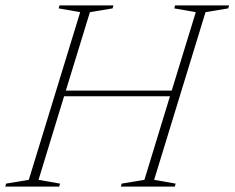

<svg xmlns="http://www.w3.org/2000/svg" viewBox="-46 -690 868 710"><path d="M250.5 -645 171 -659 174 -670H373.5L370.5 -659L286.5 -645L197.5 -355H589L678 -645L598.5 -659L601.5 -670H801L798 -659L714 -645L524 -25L603.5 -11L600.5 0H401L404 -11L488 -25L582.5 -334H191L96.5 -25L176 -11L173 0H-26.5L-23.5 -11L60.5 -25Z"/></svg>

Font: Newsreader Text ExtraLight
Style: Italic
Weight: 275
Italic angle: -17°
Designer: Hugues Gentile
Foundry: Production Type
Version: Version 1.001